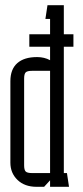

<svg xmlns="http://www.w3.org/2000/svg" viewBox="-20 -720 318 740"><path d="M121 0Q75 0 47.5 -26.5Q20 -53 20 -93V-407Q20 -453 46.5 -476.5Q73 -500 122 -500H124Q137 -500 149.5 -497Q162 -494 173 -488V-540H93V-588H173V-647H155L163 -700H226V-588H263V-540H226V-53H238L246 0H173V-25L150 0ZM103 -447Q85 -447 79 -441Q73 -435 73 -417V-83Q73 -65 79 -59Q85 -53 103 -53H173V-447Z"/></svg>

Font: Karantina Light
Style: Regular
Weight: 300
Designer: Rony Koch
Foundry: Rony Koch
Version: Version 1.000; ttfautohint (v1.8.3)